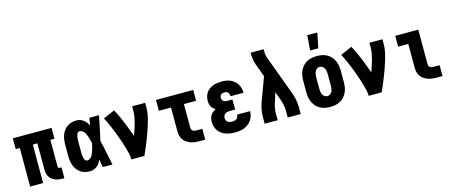

<svg xmlns="http://www.w3.org/2000/svg" viewBox="-47 -1352 4594 1954"><g transform="rotate(-15 2250.0 -375.0)"><path d="M431 8Q411 8 391.5 5.5Q372 3 354 -4Q336 -11 320 -23Q304 -35 293.5 -51.5Q283 -68 278.5 -87.5Q274 -107 274 -126V-406H226V0H89V-406H46V-520H454V-406H411V-126Q411 -122 412 -118Q413 -114 416 -111Q419 -108 423 -107Q427 -106 431 -106H448V8Z M720 8Q694 8 668.5 2Q643 -4 621.5 -18.5Q600 -33 584.5 -54Q569 -75 560 -99Q551 -123 547.5 -148.5Q544 -174 544 -200V-320Q544 -346 547.5 -371.5Q551 -397 560 -421Q569 -445 584.5 -466Q600 -487 621.5 -501.5Q643 -516 668.5 -522Q694 -528 720 -528Q739 -528 758 -521.5Q777 -515 792 -503Q807 -491 819 -475.5Q831 -460 840 -443Q843 -462 846 -481.5Q849 -501 852 -520H954Q940 -456 927.5 -391.5Q915 -327 900 -263Q916 -198 929 -132Q942 -66 956 0H854Q850 -20 847 -40.5Q844 -61 841 -82Q832 -64 820.5 -47.5Q809 -31 793.5 -18.5Q778 -6 759 1Q740 8 720 8ZM720 -106Q732 -106 743 -112Q754 -118 762 -127Q770 -136 775.5 -147Q781 -158 785.5 -169.5Q790 -181 793.5 -192.5Q797 -204 800.5 -216Q804 -228 806.5 -239.5Q809 -251 812 -263Q809 -275 806 -286.5Q803 -298 800 -309Q797 -320 793.5 -331.5Q790 -343 785.5 -354Q781 -365 775.5 -375.5Q770 -386 761.5 -394Q753 -402 742 -408Q731 -414 720 -414Q710 -414 703 -407.5Q696 -401 692.5 -392.5Q689 -384 686.5 -375Q684 -366 683 -357Q682 -348 681.5 -338.5Q681 -329 681 -320V-200Q681 -191 681.5 -181.5Q682 -172 683 -163Q684 -154 686.5 -145Q689 -136 692.5 -127.5Q696 -119 703 -112.5Q710 -106 720 -106Z M1156 0Q1156 -32 1148.5 -62.5Q1141 -93 1132.5 -123.5Q1124 -154 1114 -184Q1104 -214 1093.5 -243.5Q1083 -273 1071.5 -302.5Q1060 -332 1047.5 -361Q1035 -390 1022 -418.5Q1009 -447 994 -475L1115 -528Q1154 -455 1185 -378.5Q1216 -302 1243 -224Q1254 -253 1264 -283Q1274 -313 1282.5 -343.5Q1291 -374 1297 -405Q1303 -436 1303 -468V-520H1440V-468Q1440 -427 1431.5 -386.5Q1423 -346 1411 -306.5Q1399 -267 1385.5 -228.5Q1372 -190 1357 -151.5Q1342 -113 1326 -75Q1310 -37 1293 0Z M1870 0Q1846 0 1823 -3Q1800 -6 1778.5 -14Q1757 -22 1737.5 -35.5Q1718 -49 1705 -68.5Q1692 -88 1687 -111Q1682 -134 1682 -157V-406H1554V-520H1946V-406H1818V-157Q1818 -147 1822 -138Q1826 -129 1833.5 -123.5Q1841 -118 1850.5 -116Q1860 -114 1870 -114H1934V0Z M2248 8Q2223 8 2198.5 5Q2174 2 2150.5 -6.5Q2127 -15 2106.5 -29.5Q2086 -44 2072 -64Q2058 -84 2051 -108.5Q2044 -133 2044 -157Q2044 -175 2048 -193Q2052 -211 2062 -226.5Q2072 -242 2086.5 -253Q2101 -264 2117 -272Q2104 -280 2092.5 -290.5Q2081 -301 2073.5 -314Q2066 -327 2063 -342.5Q2060 -358 2060 -373Q2060 -396 2066 -418.5Q2072 -441 2085 -460Q2098 -479 2117 -492.5Q2136 -506 2157.5 -514Q2179 -522 2201.5 -525Q2224 -528 2247 -528Q2271 -528 2294.5 -524.5Q2318 -521 2339.5 -511.5Q2361 -502 2379 -486.5Q2397 -471 2409.5 -451Q2422 -431 2428 -408Q2434 -385 2434 -361V-360H2297Q2297 -371 2294 -381Q2291 -391 2284.5 -399Q2278 -407 2268 -410.5Q2258 -414 2247 -414Q2238 -414 2228.5 -412Q2219 -410 2211.5 -404Q2204 -398 2200.5 -389Q2197 -380 2197 -371Q2197 -361 2200.5 -351Q2204 -341 2212 -334.5Q2220 -328 2230 -325.5Q2240 -323 2250 -323H2307V-217H2250Q2237 -217 2224.5 -214.5Q2212 -212 2201.5 -204.5Q2191 -197 2186 -185Q2181 -173 2181 -160Q2181 -148 2186 -136.5Q2191 -125 2201 -118Q2211 -111 2223.5 -108.5Q2236 -106 2248 -106Q2260 -106 2272 -109Q2284 -112 2293.5 -119.5Q2303 -127 2308 -138.5Q2313 -150 2313 -162H2450Q2450 -137 2443 -113Q2436 -89 2422 -68.5Q2408 -48 2388 -32.5Q2368 -17 2345 -8Q2322 1 2297 4.5Q2272 8 2248 8Z M2560 0V-74Q2560 -114 2568.5 -154Q2577 -194 2591 -232L2679 -469L2627 -610Q2617 -638 2613 -668Q2609 -698 2609 -728V-735H2746V-728Q2746 -708 2747 -688Q2748 -668 2755 -649L2909 -232Q2923 -194 2931.5 -154Q2940 -114 2940 -74V0H2803V-74Q2803 -102 2797.5 -129.5Q2792 -157 2783 -184V-185Q2782 -187 2781.5 -189Q2781 -191 2780 -193L2748 -281L2721 -195Q2719 -191 2717.5 -187Q2716 -183 2715 -179Q2707 -154 2702 -127Q2697 -100 2697 -74V0Z M3250 8Q3223 8 3196 3Q3169 -2 3145 -15Q3121 -28 3102.5 -48.5Q3084 -69 3072.5 -94Q3061 -119 3056.5 -146Q3052 -173 3052 -200V-320Q3052 -347 3056.5 -374Q3061 -401 3072.5 -426Q3084 -451 3102.5 -471.5Q3121 -492 3145 -505Q3169 -518 3196 -523Q3223 -528 3250 -528Q3277 -528 3304 -523Q3331 -518 3355 -505Q3379 -492 3397.5 -471.5Q3416 -451 3427.5 -426Q3439 -401 3443.5 -374Q3448 -347 3448 -320V-200Q3448 -173 3443.5 -146Q3439 -119 3427.5 -94Q3416 -69 3397.5 -48.5Q3379 -28 3355 -15Q3331 -2 3304 3Q3277 8 3250 8ZM3250 -106Q3266 -106 3279.5 -115.5Q3293 -125 3299.5 -139Q3306 -153 3308.5 -168.5Q3311 -184 3311 -200V-320Q3311 -336 3308.5 -351.5Q3306 -367 3299.5 -381Q3293 -395 3279.5 -404.5Q3266 -414 3250 -414Q3234 -414 3220.5 -404.5Q3207 -395 3200.5 -381Q3194 -367 3191.5 -351.5Q3189 -336 3189 -320V-200Q3189 -184 3191.5 -168.5Q3194 -153 3200.5 -139Q3207 -125 3220.5 -115.5Q3234 -106 3250 -106ZM3200 -600 3212 -758H3318L3286 -600Z M3656 0Q3656 -32 3648.5 -62.5Q3641 -93 3632.5 -123.5Q3624 -154 3614 -184Q3604 -214 3593.5 -243.5Q3583 -273 3571.5 -302.5Q3560 -332 3547.5 -361Q3535 -390 3522 -418.5Q3509 -447 3494 -475L3615 -528Q3654 -455 3685 -378.5Q3716 -302 3743 -224Q3754 -253 3764 -283Q3774 -313 3782.5 -343.5Q3791 -374 3797 -405Q3803 -436 3803 -468V-520H3940V-468Q3940 -427 3931.5 -386.5Q3923 -346 3911 -306.5Q3899 -267 3885.5 -228.5Q3872 -190 3857 -151.5Q3842 -113 3826 -75Q3810 -37 3793 0Z M4370 0Q4346 0 4323 -3Q4300 -6 4278.5 -14Q4257 -22 4237.5 -35.5Q4218 -49 4205 -68.5Q4192 -88 4187 -111Q4182 -134 4182 -157V-406H4075V-520H4318V-157Q4318 -147 4322 -138Q4326 -129 4333.5 -123.5Q4341 -118 4350.5 -116Q4360 -114 4370 -114H4434V0Z"/></g></svg>

Font: Iosevka Curly Slab Heavy
Style: Regular
Weight: 900
Monospace: yes
Designer: Belleve Invis
Foundry: Belleve Invis
Version: Version 22.1.2; ttfautohint (v1.8.4)